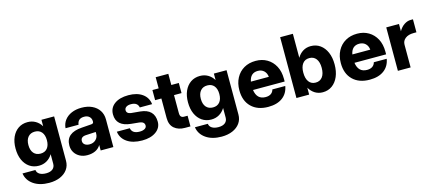

<svg xmlns="http://www.w3.org/2000/svg" viewBox="-61 -1318 4824 2135"><g transform="rotate(-15 2351.0 -250.0)"><path d="M544 -500V10.5Q544 67 513.8 109.8Q483.5 152.5 429 176.2Q374.5 200 302 200Q192.5 200 122.2 151.2Q52 102.5 40 22H188.5Q192 53 220.2 70.8Q248.5 88.5 295.5 88.5Q344 88.5 371 66.8Q398 45 398 6V-104Q372 -61 331.5 -37.2Q291 -13.5 240 -13.5Q179 -13.5 133.2 -45Q87.5 -76.5 62.2 -133Q37 -189.5 37 -265.5Q37 -340.5 62.2 -396.5Q87.5 -452.5 133.2 -483.8Q179 -515 240 -515Q291 -515 331.5 -491.5Q372 -468 398 -425.5V-500ZM185 -265.5Q185 -205.5 213.5 -172.2Q242 -139 292.5 -139Q342.5 -139 370.2 -172.2Q398 -205.5 398 -265.5Q398 -325 370.2 -358.5Q342.5 -392 292.5 -392Q242 -392 213.5 -358.5Q185 -325 185 -265.5Z M1092 -318.5V0H946V-63Q923 -24.5 883.5 -6Q844 12.5 791.5 12.5Q742.5 12.5 704.8 -7.5Q667 -27.5 645.2 -62.5Q623.5 -97.5 623.5 -142.5Q623.5 -287.5 809 -299.5L918.5 -307.5Q946 -309 946 -330V-337Q946 -369 924.2 -389.5Q902.5 -410 864.5 -410Q790.5 -410 782.5 -340H632.5Q636.5 -392.5 666.2 -431.8Q696 -471 746.2 -492.8Q796.5 -514.5 861.5 -514.5Q931 -514.5 982.8 -490Q1034.5 -465.5 1063.2 -421.5Q1092 -377.5 1092 -318.5ZM770.5 -154.5Q770.5 -128.5 791.2 -113Q812 -97.5 845.5 -97.5Q889.5 -97.5 917.8 -124.8Q946 -152 946 -194V-213L831.5 -207Q770.5 -203.5 770.5 -154.5Z M1444.5 -189 1348.5 -198.5Q1181.5 -215 1181.5 -351.5Q1181.5 -427 1240.8 -470.5Q1300 -514 1401.5 -514Q1500.5 -514 1561.8 -470Q1623 -426 1631.5 -349.5H1490Q1479 -410 1403 -410Q1369 -410 1349 -396.5Q1329 -383 1329 -360.5Q1329 -321.5 1380 -314.5L1482.5 -305Q1642 -289.5 1642 -144.5Q1642 -74 1581.8 -30.8Q1521.5 12.5 1422.5 12.5Q1315 12.5 1249.2 -32.8Q1183.5 -78 1173.5 -155H1322.5Q1334.5 -90 1420.5 -90Q1456.5 -90 1478.5 -103Q1500.5 -116 1500.5 -138.5Q1500.5 -181.5 1444.5 -189Z M1979.5 -123V0H1916.5Q1841 0 1794.2 -39.8Q1747.5 -79.5 1747.5 -158.5V-383.5H1675.5V-500H1747.5V-628.5H1893V-500H1979.5V-383.5H1893V-178.5Q1893 -147.5 1904.8 -135.2Q1916.5 -123 1938 -123Z M2529 -500V10.5Q2529 67 2498.8 109.8Q2468.5 152.5 2414 176.2Q2359.5 200 2287 200Q2177.5 200 2107.2 151.2Q2037 102.5 2025 22H2173.5Q2177 53 2205.2 70.8Q2233.5 88.5 2280.5 88.5Q2329 88.5 2356 66.8Q2383 45 2383 6V-104Q2357 -61 2316.5 -37.2Q2276 -13.5 2225 -13.5Q2164 -13.5 2118.2 -45Q2072.5 -76.5 2047.2 -133Q2022 -189.5 2022 -265.5Q2022 -340.5 2047.2 -396.5Q2072.5 -452.5 2118.2 -483.8Q2164 -515 2225 -515Q2276 -515 2316.5 -491.5Q2357 -468 2383 -425.5V-500ZM2170 -265.5Q2170 -205.5 2198.5 -172.2Q2227 -139 2277.5 -139Q2327.5 -139 2355.2 -172.2Q2383 -205.5 2383 -265.5Q2383 -325 2355.2 -358.5Q2327.5 -392 2277.5 -392Q2227 -392 2198.5 -358.5Q2170 -325 2170 -265.5Z M2608.5 -246Q2608.5 -327 2641 -388Q2673.5 -449 2731.5 -482.8Q2789.5 -516.5 2867 -516.5Q2941 -516.5 2998.2 -482.8Q3055.5 -449 3088 -387.8Q3120.5 -326.5 3120.5 -243V-211H2756Q2772 -98.5 2872.5 -98.5Q2911 -98.5 2934.8 -115.2Q2958.5 -132 2965.5 -161.5H3114Q3100 -78 3038 -31.8Q2976 14.5 2874 14.5Q2750.5 14.5 2679.5 -55Q2608.5 -124.5 2608.5 -246ZM2862 -402.5Q2775 -402.5 2757.5 -307H2964Q2959.5 -351 2932 -376.8Q2904.5 -402.5 2862 -402.5Z M3199.5 -700H3346V-423.5Q3371.5 -467.5 3411 -492Q3450.5 -516.5 3501 -516.5Q3562.5 -516.5 3608.8 -483.5Q3655 -450.5 3680.8 -391Q3706.5 -331.5 3706.5 -252Q3706.5 -172 3680.8 -112Q3655 -52 3608.8 -18.8Q3562.5 14.5 3501 14.5Q3450.5 14.5 3411 -10.2Q3371.5 -35 3346 -79.5V0H3199.5ZM3558 -252Q3558 -318.5 3530 -355.2Q3502 -392 3452 -392Q3401.5 -392 3373.8 -355.2Q3346 -318.5 3346 -252Q3346 -184.5 3373.8 -147.2Q3401.5 -110 3452 -110Q3502 -110 3530 -147.2Q3558 -184.5 3558 -252Z M3776.5 -246Q3776.5 -327 3809 -388Q3841.5 -449 3899.5 -482.8Q3957.5 -516.5 4035 -516.5Q4109 -516.5 4166.2 -482.8Q4223.5 -449 4256 -387.8Q4288.5 -326.5 4288.5 -243V-211H3924Q3940 -98.5 4040.5 -98.5Q4079 -98.5 4102.8 -115.2Q4126.5 -132 4133.5 -161.5H4282Q4268 -78 4206 -31.8Q4144 14.5 4042 14.5Q3918.5 14.5 3847.5 -55Q3776.5 -124.5 3776.5 -246ZM4030 -402.5Q3943 -402.5 3925.5 -307H4132Q4127.5 -351 4100 -376.8Q4072.5 -402.5 4030 -402.5Z M4367.5 -500H4514V-416.5Q4539.5 -461.5 4576.2 -485.8Q4613 -510 4650.5 -510H4677.5V-360.5H4645Q4584 -360.5 4549 -333Q4514 -305.5 4514 -262V0H4367.5Z"/></g></svg>

Font: Overused Grotesk
Style: Bold
Weight: 710
Version: Version 0.004